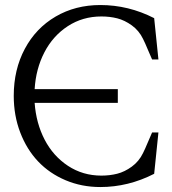

<svg xmlns="http://www.w3.org/2000/svg" viewBox="-20 -735 691 771"><path d="M35.2 -350.1Q35.2 -455.6 79.6 -538.8Q124 -622.1 203.4 -668.5Q282.7 -714.8 382.8 -714.8Q496.1 -714.8 599.1 -662.1L616.2 -496.1H590.8Q585.4 -507.3 573.7 -535.6Q562 -564 554.2 -579.1Q538.1 -612.3 509.3 -633.1Q480.5 -653.8 450.7 -661.4Q420.9 -668.9 387.2 -668.9Q312 -668.9 252.2 -629.9Q192.4 -590.8 158.2 -524.7Q124 -458.5 119.1 -377H453.1V-321.8H119.1Q125 -240.2 159.2 -174.3Q193.4 -108.4 252.9 -69.1Q312.5 -29.8 387.2 -29.8Q420.9 -29.8 450.7 -37.4Q480.5 -44.9 509.3 -65.9Q538.1 -86.9 554.2 -120.1Q562 -135.3 573.7 -163.6Q585.4 -191.9 590.8 -203.1H616.2L599.1 -37.1Q495.1 16.1 382.8 16.1Q308.1 16.1 243.4 -11.2Q178.7 -38.6 133.1 -86.7Q87.4 -134.8 61.3 -202.9Q35.2 -271 35.2 -350.1Z"/></svg>

Font: LT Superior Serif
Style: Regular
Weight: 400
Designer: Daniel Lyons
Foundry: LyonsType
Version: Version 2.120;FEAKit 1.0